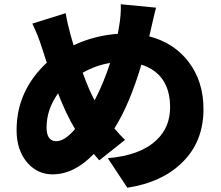

<svg xmlns="http://www.w3.org/2000/svg" viewBox="-20 -823 1040 903"><path d="M333 -216Q291 -286 253 -384Q199 -308 199 -224Q199 -159 245 -159Q284 -159 333 -216ZM369 -481Q399 -398 425 -351Q467 -431 498 -527Q431 -516 369 -481ZM682 -652Q798 -622 867 -532Q937 -440 937 -310Q937 -154 834 -56Q740 35 579 60L487 -79Q642 -92 718 -166Q780 -226 780 -318Q780 -475 645 -519Q589 -331 518 -219Q546 -186 568 -165L447 -69L421 -99Q329 -3 227 -3Q158 -3 110 -56Q58 -115 58 -211Q58 -396 200 -528L176 -602Q160 -654 132 -712L289 -761Q296 -717 311 -662L326 -610Q424 -656 534 -664L540 -698Q550 -755 548 -803L714 -787Q709 -770 700 -730Z"/></svg>

Font: KaiGen Gothic KR Heavy
Style: Heavy
Weight: 900
Designer: Ryoko NISHIZUKA  (kana & ideographs); Paul D. Hunt (Latin, Greek & Cyrillic); Wenlong ZHANG  (bopomofo); Sandoll Communi
Foundry: Adobe Systems Incorporated
Version: Version 1.002 March 28, 2018